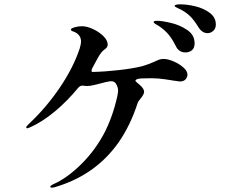

<svg xmlns="http://www.w3.org/2000/svg" viewBox="-20 -850 1040 886"><path d="M976 -737Q976 -718 964 -707.5Q952 -697 938 -697Q913 -697 896 -724Q877 -755 860 -772.5Q843 -790 818 -804Q809 -809 797.5 -814Q786 -819 786 -823Q786 -830 813 -830Q843 -830 881 -821Q919 -812 947.5 -791Q976 -770 976 -737ZM878 -650Q878 -628 865.5 -618Q853 -608 836 -608Q805 -608 791 -638Q775 -670 757.5 -691Q740 -712 713 -730Q707 -734 698 -739Q689 -744 689 -748Q689 -754 705 -754Q727 -754 768 -744.5Q809 -735 843.5 -712Q878 -689 878 -650ZM845 -506Q845 -493 836 -483.5Q827 -474 810 -474Q809 -474 781 -478Q775 -479 742.5 -484Q710 -489 677 -489Q646 -489 630 -488Q615 -487 608.5 -482.5Q602 -478 608 -473L625 -458Q645 -441 645 -426Q645 -416 631 -398Q618 -383 615 -374Q582 -272 528 -194Q421 -41 232 14Q224 16 219 16Q212 16 212 12Q212 7 226 0Q290 -28 356 -93.5Q422 -159 466 -245Q493 -301 509 -357.5Q525 -414 525 -432Q525 -447 515 -464Q507 -477 488 -475Q472 -473 436 -463Q432 -462 413.5 -457.5Q395 -453 381 -453Q373 -453 369 -454Q366 -455 360 -455Q350 -455 341 -445Q291 -384 233.5 -336Q176 -288 120 -263Q108 -258 107 -258Q101 -258 101 -263Q101 -266 113 -278Q194 -354 256.5 -446.5Q319 -539 348 -627Q354 -648 354 -658Q354 -688 325 -702Q322 -703 314.5 -706Q307 -709 307 -713Q307 -719 324 -724Q341 -729 358 -729Q381 -729 409 -716Q437 -703 457 -683.5Q477 -664 477 -644Q477 -637 473 -631.5Q469 -626 459 -619Q446 -609 431 -582L410 -543Q403 -532 402.5 -525Q402 -518 407 -518Q462 -519 528.5 -526.5Q595 -534 638 -545Q665 -553 692 -565Q706 -572 715 -575Q724 -578 735 -578Q755 -578 781.5 -566.5Q808 -555 826.5 -538.5Q845 -522 845 -506Z"/></svg>

Font: Shippori Mincho B1 SemiBold
Style: Regular
Weight: 600
Designer: FONTDASU
Foundry: FONTDASU / Google Inc. / but / Adobe
Version: Version 3.110; ttfautohint (v1.8.3)